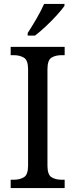

<svg xmlns="http://www.w3.org/2000/svg" viewBox="-20 -951 381 971"><path d="M34 0V-42H50Q79 -42 100.5 -54.5Q122 -67 122 -113V-601Q122 -647 100.5 -659.5Q79 -672 50 -672H34V-714H307V-672H292Q261 -672 240.5 -659.5Q220 -647 220 -601V-113Q220 -67 241 -54.5Q262 -42 292 -42H307V0ZM120 -784Q141 -816 164.5 -856.5Q188 -897 203 -931H306V-921Q294 -904 268.5 -875.5Q243 -847 212.5 -818.5Q182 -790 157 -771H120Z"/></svg>

Font: Noto Serif Tamil SemiCondensed
Style: Italic
Weight: 400
Width: 4
Italic angle: -12°
Designer: Indian Type Foundry, Tom Grace, and the Monotype Design Team
Foundry: Monotype Imaging Inc.
Version: Version 2.003; ttfautohint (v1.8.4.7-5d5b)